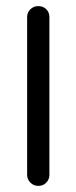

<svg xmlns="http://www.w3.org/2000/svg" viewBox="-20 -608 251 632"><path d="M142.6 -551.8V-32.2Q142.6 -17.6 132.3 -6.8Q122.1 3.9 106.4 3.9Q90.8 3.9 80.1 -6.8Q69.3 -17.6 69.3 -32.2V-551.8Q69.3 -567.4 80.1 -577.6Q90.8 -587.9 106.4 -587.9Q122.1 -587.9 132.3 -577.6Q142.6 -567.4 142.6 -551.8Z"/></svg>

Font: NTR
Style: Regular
Weight: 400
Designer: Purushoth Kumar Guthula
Foundry: Silicon Andhra, USA.
Version: Version 1.0.5; ttfautohint (v1.2.25-373a) -l 7 -r 28 -G 50 -